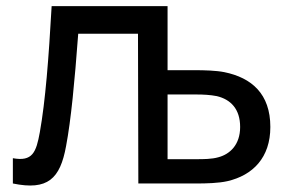

<svg xmlns="http://www.w3.org/2000/svg" viewBox="-20 -582 919 609"><path d="M691.7 -353.1C665.6 -358.3 629.2 -359.4 596.9 -359.4H511.5V-562.5H143.8C134.4 -395.8 124 -261.5 106.3 -162.5C94.8 -99 83.3 -68.8 20.8 -80.2V0C131.2 22.9 170.8 -14.6 189.6 -118.8C205.2 -201 216.7 -321.9 228.1 -475H417.7L418.8 0H602.1C634.4 0 672.9 -1 701 -7.3C782.3 -26 837.5 -82.3 837.5 -179.2C837.5 -284.4 778.1 -335.4 691.7 -353.1ZM672.9 -83.3C652.1 -77.1 624 -77.1 604.2 -77.1H511.5V-282.3H604.2C624 -282.3 646.9 -281.2 667.7 -277.1C711.5 -266.7 741.7 -236.5 741.7 -179.2C741.7 -121.9 708.3 -92.7 672.9 -83.3Z"/></svg>

Font: Manrope3 Medium
Style: Regular
Weight: 500
Width: 4
Designer: Mikhail Sharanda
Foundry: Mikhail Sharanda
Version: Version 3.000;PS 003.000;hotconv 1.0.88;makeotf.lib2.5.64775